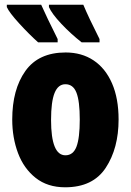

<svg xmlns="http://www.w3.org/2000/svg" viewBox="-20 -786 557 816"><path d="M257 10Q182 10 131.5 -30Q81 -70 56.5 -135.5Q32 -201 32 -278Q32 -406 88 -484.5Q144 -563 259 -563Q327 -563 377.5 -529.5Q428 -496 456 -432Q484 -368 484 -278Q484 -156 429.5 -73Q375 10 257 10ZM258 -126Q291 -126 305 -162.5Q319 -199 319 -278Q319 -356 305 -392Q291 -428 258 -428Q227 -428 212 -391Q197 -354 197 -276Q197 -126 258 -126ZM225 -620V-606H142Q104 -640 61.5 -686.5Q19 -733 9 -756V-766H155Q177 -716 225 -620ZM403 -620V-606H327Q281 -642 240.5 -685Q200 -728 188 -756V-766H334Q357 -711 403 -620Z"/></svg>

Font: Noto Sans UI CondBlack
Style: Regular
Weight: 900
Width: 3
Designer: Monotype Design Team
Foundry: Monotype Imaging Inc.
Version: Version 1.001